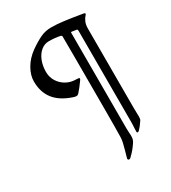

<svg xmlns="http://www.w3.org/2000/svg" viewBox="-185 -672 844 947"><g transform="rotate(-30 237.5 -199.0)"><path d="M413.1 -29.3 414.1 22.5Q414.1 36.6 409.2 42Q393.6 65.9 380.9 78.6Q375.5 85 371.1 85Q365.7 85 365.7 78.6L366.2 59.6Q367.7 44.4 367.7 19V-495.1Q367.7 -501 364.3 -503.4Q362.3 -504.4 335.9 -507.8Q333.5 -507.8 332.5 -507.3Q331.5 -506.8 331.5 -504.4V41Q331.5 54.2 332.5 66.2Q333.5 78.1 333.5 80.6Q333.5 94.2 331.5 102.5Q329.6 110.8 321.3 122.6Q310.1 138.7 301.5 148.9Q293 159.2 275.4 176.3Q272 179.7 267.1 179.7Q259.8 179.7 259.8 171.4Q259.8 170.9 264.2 155.3Q265.1 151.4 271 131.3Q276.9 111.3 280.8 93.3Q284.7 75.2 284.7 64Q286.1 17.6 286.1 -104.5V-380.9Q286.1 -470.7 285.6 -510.3Q285.6 -512.2 283.4 -514.4Q281.2 -516.6 278.3 -517.1Q249.5 -523.4 213.9 -523.4Q189.9 -523.4 169.9 -507.1Q149.9 -490.7 138.4 -462.2Q127 -433.6 127 -398.4Q127 -368.7 142.3 -344.5Q157.7 -320.3 182.6 -306.6Q207.5 -293 235.4 -293Q245.1 -293 250.7 -292Q256.3 -291 256.3 -287.1Q256.3 -284.7 250.5 -276.4Q231 -249 214.4 -230.5Q210 -225.1 206.5 -222.9Q203.1 -220.7 197.8 -220.7Q190.4 -220.7 181.2 -224.1Q114.7 -246.1 83.3 -286.9Q51.8 -327.6 51.8 -388.2Q51.8 -423.3 73 -460.2Q94.2 -497.1 132.8 -524.9Q168.9 -550.3 197.3 -563.5Q225.6 -576.7 257.3 -576.7Q290.5 -576.7 329.1 -571.8Q367.7 -566.9 434.1 -555.7Q439.9 -554.7 439.9 -550.3Q439.9 -547.4 436 -543.5Q427.2 -534.7 420.2 -519Q413.1 -503.4 413.1 -481Z"/></g></svg>

Font: David Libre
Style: Regular
Weight: 400
Version: Version 1.000